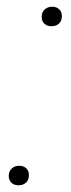

<svg xmlns="http://www.w3.org/2000/svg" viewBox="-20 -544 210 571"><path d="M35 7Q22 7 14 -0.5Q6 -8 6 -21Q6 -35 15 -43Q24 -51 37 -51Q50 -51 58 -43.5Q66 -36 66 -23Q66 -9 57.5 -1Q49 7 35 7ZM133 -466Q120 -466 112 -473.5Q104 -481 104 -494Q104 -508 113 -516Q122 -524 135 -524Q148 -524 156 -516.5Q164 -509 164 -496Q164 -482 155.5 -474Q147 -466 133 -466Z"/></svg>

Font: Mona Sans
Style: Italic
Weight: 200
Italic angle: -11.6951°
Designer: Deni Anggara
Foundry: GitHub
Version: Version 2.000